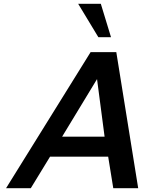

<svg xmlns="http://www.w3.org/2000/svg" viewBox="-20 -997 763 1017"><path d="M568 -800 514 -977H394L501 -800ZM712 0 596 -721H460L12 0H143L245 -167H553L580 0ZM534 -273H309L494 -578Z"/></svg>

Font: Perun SemiBold Italic
Style: Regular
Weight: 400
Italic angle: -12°
Foundry: Copyright (c) Stefan Peev, Context Ltd, 2016
Version: Version 1.026